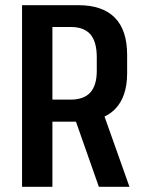

<svg xmlns="http://www.w3.org/2000/svg" viewBox="-20 -720 552 740"><path d="M65 -700H282Q375 -700 422.5 -652Q470 -604 470 -508V-438Q470 -346 422.5 -298.5Q375 -251 282 -251H177V-336H252Q303 -336 328 -363.5Q353 -391 353 -447V-499Q353 -559 328.5 -587.5Q304 -616 252 -616H156L182 -646V0H65ZM264 -276H381L479 0H361Z"/></svg>

Font: Pathway Extreme Condensed SemiBold
Style: Regular
Weight: 600
Width: 3
Version: Version 1.001;gftools[0.9.26]